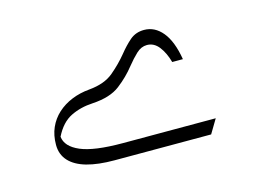

<svg xmlns="http://www.w3.org/2000/svg" viewBox="-48 -1027 510 387"><g transform="rotate(-15 206.5 -833.5)"><path d="M138.2 -865.5Q118 -863.8 100.9 -856.8Q83.9 -849.9 71 -838.2Q58.2 -826.5 51.2 -810.7Q44.2 -794.9 44.2 -774.9Q44.2 -754.9 56.6 -741.3Q69 -727.7 92.6 -721Q116.1 -714.4 150.2 -714.4H351.7L369.1 -743.5H175.3Q115.3 -743.5 87.4 -755.5Q59.4 -767.5 57.3 -788.5Q70.7 -815.4 91.3 -825.5Q111.8 -835.6 137.3 -836.9Q174.3 -839.1 194.8 -854.9Q215.3 -870.7 230.2 -889.7Q240.8 -902.9 251 -912.5Q261.2 -922 273.1 -922Q287.8 -922 298 -908.9Q308.2 -895.7 313.7 -875.7H336Q329.5 -914.5 313.5 -933.7Q297.6 -952.9 275.4 -952.9Q258 -952.9 245.7 -942.4Q233.5 -931.8 221.8 -917.2Q207.6 -899.8 189.1 -884.2Q170.6 -868.5 138.2 -865.5Z"/></g></svg>

Font: Pinar-VF
Style: Regular
Weight: 300
Designer: Amin Abedi
Version: Version 3.0